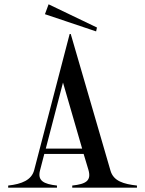

<svg xmlns="http://www.w3.org/2000/svg" viewBox="-20 -873 675 893"><path d="M18 -10V0H245V-10C182 -17 154 -33 166 -80L186 -157H369L391 -84C406 -33 381 -17 316 -10V0H617V-10C554 -17 508 -31 494 -79L309 -715H304L139 -82C127 -36 82 -17 18 -10ZM193 -182 273 -489 362 -182ZM189 -807 427 -727 431 -745 206 -853Z"/></svg>

Font: Sprat Condesed
Style: Regular
Weight: 400
Width: 3
Designer: Ethan Nakache
Foundry: Collletttivo
Version: Version 2.000;Glyphs 3.2 (3217)